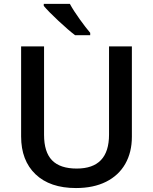

<svg xmlns="http://www.w3.org/2000/svg" viewBox="-20 -951 782 981"><path d="M653.8 -713.9V-252Q653.8 -172.9 619.9 -113.5Q585.9 -54.2 521.7 -22.2Q457.5 9.8 368.2 9.8Q235.4 9.8 161.6 -60.5Q87.9 -130.9 87.9 -253.9V-713.9H205.1V-262.2Q205.1 -173.8 246.1 -131.8Q287.1 -89.8 372.1 -89.8Q537.1 -89.8 537.1 -263.2V-713.9ZM363.8 -771Q330.1 -796.4 278.6 -844.5Q227.1 -892.6 203.6 -920.9V-931.2H336.9Q355.5 -897 387.5 -852.5Q419.4 -808.1 440.9 -783.2V-771Z"/></svg>

Font: JBL Sans
Style: Semibold
Weight: 600
Version: Version 1.10